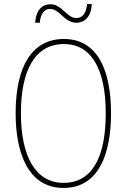

<svg xmlns="http://www.w3.org/2000/svg" viewBox="-20 -916 624 946"><path d="M153 -804H176C180 -854 203 -872 227 -872C274 -872 297 -804 356 -804C397 -804 430 -834 432 -896H409C405 -848 384 -827 356 -827C309 -827 286 -895 228 -895C188 -895 158 -868 153 -804ZM527 -358C527 -576 457 -724 295 -724C141 -724 57 -594 57 -358C57 -164 118 10 293 10C467 10 527 -158 527 -358ZM83 -358C83 -569 152 -699 295 -699C430 -699 501 -576 501 -358C501 -141 434 -15 293 -15C155 -15 83 -146 83 -358Z"/></svg>

Font: Noto Sans Kannada Condensed Thin
Style: Regular
Weight: 100
Width: 3
Designer: Jelle Bosma - Monotype Design Team
Foundry: Monotype Imaging Inc.
Version: Version 2.005